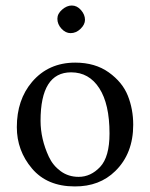

<svg xmlns="http://www.w3.org/2000/svg" viewBox="-20 -666 544 696"><path d="M188 -598.1Q188 -616.2 205.1 -631.1Q222.2 -646 240.2 -646Q259.3 -646 273.7 -629.4Q288.1 -612.8 288.1 -594.2Q288.1 -577.1 272 -561.5Q255.9 -545.9 235.8 -545.9Q217.8 -545.9 202.9 -562Q188 -578.1 188 -598.1ZM41 -205.1Q41 -304.2 96.2 -369.1Q155.8 -439 252.9 -439Q324.7 -439 374.3 -403.6Q423.8 -368.2 443.4 -319.1Q462.9 -270 462.9 -213.9Q462.9 -109.4 397.9 -45.9Q340.8 10.3 251 9.8Q150.9 9.8 95.9 -55.2Q41 -120.1 41 -205.1ZM237.8 -403.8Q127 -403.8 127 -228Q127 -195.8 134.5 -162.8Q142.1 -129.9 157 -97.9Q171.9 -65.9 200 -45.4Q228 -24.9 265.1 -24.9Q309.1 -24.9 343 -61Q377 -97.2 377 -182.1Q377 -289.1 339.8 -346.4Q302.7 -403.8 237.8 -403.8Z"/></svg>

Font: Linux Libertine
Style: Regular
Weight: 400
Designer: Philipp H. Poll
Foundry: Philipp H. Poll
Version: Version 5.3.0 ; ttfautohint (v0.9)